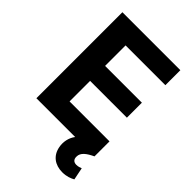

<svg xmlns="http://www.w3.org/2000/svg" viewBox="-268 -836 1148 1148"><g transform="rotate(45 306.5 -261.5)"><path d="M63.2 0H391C367.2 31.6 359.4 72.4 366.8 110.1C377.8 170.1 422.9 203.8 485.8 203.8C522 203.8 549.4 192.5 566.8 182.5L551.1 104.4C541.5 107.6 529.8 112.9 513.8 112.9C491.1 112.9 479 100.1 479.4 77.4C479 43.3 510.3 21 555 0H554.7V-126.8H217V-300.4H528.1V-427.2H217V-600.5H553.3V-727.3H63.2Z"/></g></svg>

Font: Margiela Sans
Style: Bold
Weight: 700
Designer: Stefan Endress, Andreas Faust
Version: Version 1.100;FEAKit 1.0